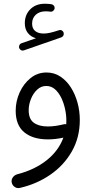

<svg xmlns="http://www.w3.org/2000/svg" viewBox="-20 -721 503 1016"><path d="M81.5 -466.8Q79.1 -473.6 82.5 -481.4Q85.9 -489.3 93.8 -492.2L170.4 -518.6Q143.6 -525.9 127.4 -546.4Q111.3 -566.9 111.3 -598.1Q111.3 -643.1 140.4 -672.1Q169.4 -701.2 217.3 -701.2Q236.3 -701.2 252 -698.7Q259.8 -697.3 264.9 -691.2Q270 -685.1 269 -677.7Q268.6 -669.9 262 -664.1Q255.4 -658.2 247.1 -659.2Q242.7 -660.2 234.9 -660.6Q227.1 -661.1 221.7 -661.1Q189 -661.1 169.4 -643.1Q149.9 -625 149.9 -596.2Q149.9 -569.8 166.5 -556.6Q183.1 -543.5 211.4 -543.5Q226.1 -543.5 244.9 -547.6Q263.7 -551.8 292 -561Q300.3 -564 307.6 -559.6Q314.9 -555.2 316.9 -546.9Q318.8 -539.1 315.2 -532.5Q311.5 -525.9 304.7 -523.4L106.9 -454.6Q99.1 -451.7 91.8 -455.3Q84.5 -459 81.5 -466.8ZM226.1 -337.4Q267.1 -337.4 299.8 -315.7Q332.5 -293.9 355.5 -257.6Q378.4 -221.2 390.4 -176.8Q402.3 -132.3 402.3 -86.4Q402.3 6.8 359.9 80.8Q317.4 154.8 245.4 204.1Q173.3 253.4 85 273.4Q70.3 276.9 57.6 268.1Q44.9 259.3 42 244.6Q39.1 229.5 48.1 217.3Q57.1 205.1 71.3 201.2Q162.6 177.7 226.1 127.7Q289.6 77.6 315.4 7.3Q272.9 16.6 233.9 16.6Q154.3 16.6 108.6 -20.8Q63 -58.1 63 -135.3Q63 -185.5 84 -231.9Q105 -278.3 141.8 -307.9Q178.7 -337.4 226.1 -337.4ZM131.8 -137.7Q131.8 -91.3 158.9 -71.5Q186 -51.8 233.4 -51.8Q253.9 -51.8 274.9 -54.9Q295.9 -58.1 316.4 -63Q323.2 -64.9 330.6 -63.5Q331.1 -73.7 331.1 -84Q331.1 -112.8 324.2 -144.5Q317.4 -176.3 304 -203.9Q290.5 -231.4 270.8 -248.8Q251 -266.1 224.6 -266.1Q197.3 -266.1 176.3 -246.3Q155.3 -226.6 143.6 -196.8Q131.8 -167 131.8 -137.7Z"/></svg>

Font: Mikhak-DS2-FD Regular
Style: Regular
Weight: 400
Designer: Amin Abedi
Version: Version 3.4